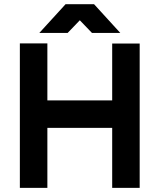

<svg xmlns="http://www.w3.org/2000/svg" viewBox="-20 -911 773 931"><path d="M170.7 -751.3H308L367 -812.7L426 -751.3H563.3L436 -890.7H298ZM76.3 0H209.7V-291H524V0H657.3V-700H524V-424.3H209.7V-700.7H76.3Z"/></svg>

Font: Unageo Variable
Style: Regular
Weight: 300
Designer: Richard Sepsi
Foundry: Richard Sepsi
Version: Version 2.200